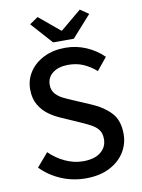

<svg xmlns="http://www.w3.org/2000/svg" viewBox="-94 -911 727 986"><g transform="rotate(-10 270.0 -417.5)"><path d="M273 12Q206 12 145.5 -13.5Q85 -39 40 -85L100 -155Q135 -120 181 -98.5Q227 -77 275 -77Q334 -77 366.5 -103Q399 -129 399 -171Q399 -201 385.5 -219Q372 -237 348 -250Q324 -263 294 -276L203 -316Q171 -329 140.5 -350.5Q110 -372 90 -405.5Q70 -439 70 -487Q70 -538 97.5 -579Q125 -620 173.5 -643.5Q222 -667 284 -667Q342 -667 393.5 -644.5Q445 -622 482 -585L429 -520Q398 -547 363 -562.5Q328 -578 284 -578Q234 -578 203.5 -555Q173 -532 173 -493Q173 -465 188.5 -447Q204 -429 228 -417Q252 -405 279 -394L370 -355Q427 -331 465 -291Q503 -251 503 -179Q503 -127 475.5 -83.5Q448 -40 396.5 -14Q345 12 273 12ZM228 -705 128 -817 172 -847 280 -757H284L392 -847L436 -817L336 -705Z"/></g></svg>

Font: Assistant SemiBold
Style: Regular
Weight: 600
Designer: Hebrew By Ben Nathan, Latin by Paul Hunt
Version: Version 3.000